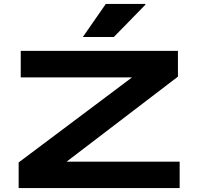

<svg xmlns="http://www.w3.org/2000/svg" viewBox="-20 -960 1012 980"><path d="M888.2 -568.8 319.8 -134.8H897V0H75.2V-130.9L653.8 -564.9H85.9V-700.2H888.2ZM402.8 -771 520 -939.9H721.2L723.1 -937L561 -771Z"/></svg>

Font: Messapia Bold
Style: Regular
Weight: 400
Designer: Luca Marsano
Foundry: Collletttivo
Version: Version 1.000;FEAKit 1.0